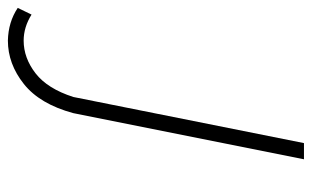

<svg xmlns="http://www.w3.org/2000/svg" viewBox="-172 -619 791 487"><g transform="rotate(-90 223.5 -375.5)"><path d="M104 0H63L180 -585Q203 -670 254 -710.5Q305 -751 364 -751Q411 -750 447 -726L430 -691Q398 -711 364 -711Q320 -711 281 -680.8Q242 -650.5 221 -585Z"/></g></svg>

Font: Argentum Sans ExtraLight
Style: Italic
Weight: 200
Italic angle: -11°
Designer: Julieta Ulanovsky (font), Cristiano Sobral (main changes and remaster)
Foundry: Julieta Ulanovsky (font), Cristiano Sobral (main changes and remaster)
Version: Version 2.007;June 15, 2022;FontCreator 14.0.0.2814 64-bit; 